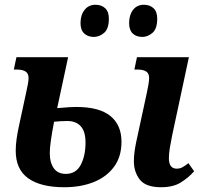

<svg xmlns="http://www.w3.org/2000/svg" viewBox="-20 -776 850 806"><path d="M656 10Q592 10 567 -22Q542 -54 542 -99Q542 -134 552 -181L597 -389Q601 -407 603.5 -423Q606 -439 606 -448Q606 -468 593.5 -476Q581 -484 558 -484H544L555 -536H773L703 -209Q697 -180 693 -155.5Q689 -131 689 -112Q689 -68 722 -68Q735 -68 746 -74Q757 -80 771 -91L795 -57Q771 -30 739 -10Q707 10 656 10ZM250 10Q151 10 98.5 -27.5Q46 -65 46 -143Q46 -167 49.5 -191.5Q53 -216 58 -240L91 -393Q95 -411 97.5 -425.5Q100 -440 100 -448Q100 -468 87 -476Q74 -484 51 -484H38L49 -536H266L220 -322Q251 -325 270 -326Q289 -327 300 -327Q397 -327 443.5 -289Q490 -251 490 -181Q490 -118 458.5 -75.5Q427 -33 373 -11.5Q319 10 250 10ZM256 -46Q299 -46 319 -84Q339 -122 339 -178Q339 -224 319 -246Q299 -268 263 -268Q236 -268 207 -265Q198 -218 193.5 -186Q189 -154 189 -134Q189 -93 206 -69.5Q223 -46 256 -46ZM578 -621Q552 -621 537 -635.5Q522 -650 522 -679Q522 -713 538.5 -734.5Q555 -756 584 -756Q609 -756 624.5 -741.5Q640 -727 640 -698Q640 -655 620 -638Q600 -621 578 -621ZM374 -621Q349 -621 333.5 -635.5Q318 -650 318 -679Q318 -713 335 -734.5Q352 -756 381 -756Q406 -756 421.5 -741.5Q437 -727 437 -698Q437 -655 417 -638Q397 -621 374 -621Z"/></svg>

Font: Noto Serif SemiCondensed
Style: Bold Italic
Weight: 700
Width: 4
Italic angle: -12°
Designer: Monotype Design Team
Foundry: Monotype Imaging Inc.
Version: Version 2.014